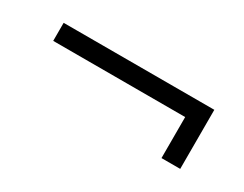

<svg xmlns="http://www.w3.org/2000/svg" viewBox="-33 -382 474 373"><g transform="rotate(30 204.0 -196.0)"><path d="M331 -129.5H373V-262H35V-221.5H331Z"/></g></svg>

Font: Anybody Light
Style: Regular
Weight: 300
Designer: Tyler Finck
Foundry: Etcetera Type Company
Version: Version 1.111; ttfautohint (v1.8.4)